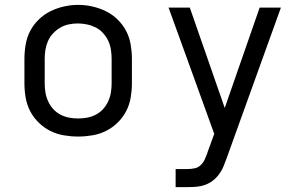

<svg xmlns="http://www.w3.org/2000/svg" viewBox="-20 -551 1240 786"><path d="M300 8Q271 8 241.5 3Q212 -2 186 -15Q160 -28 138.5 -49Q117 -70 103.5 -96Q90 -122 85 -151.5Q80 -181 80 -210V-310Q80 -339 85 -368.5Q90 -398 103.5 -424Q117 -450 138.5 -471Q160 -492 186.5 -505Q213 -518 242 -524.5Q271 -531 300 -531Q329 -531 358 -524.5Q387 -518 413.5 -505Q440 -492 461.5 -471Q483 -450 496.5 -424Q510 -398 515 -368.5Q520 -339 520 -310V-210Q520 -181 515 -151.5Q510 -122 496.5 -96Q483 -70 461.5 -49Q440 -28 414 -15Q388 -2 358.5 3Q329 8 300 8ZM300 -66Q319 -66 337.5 -69.5Q356 -73 373 -82Q390 -91 402.5 -105Q415 -119 423 -136.5Q431 -154 434 -172.5Q437 -191 437 -210V-310Q437 -329 434 -348Q431 -367 423 -384Q415 -401 402 -415.5Q389 -430 372 -438.5Q355 -447 336 -451Q317 -455 298 -455Q279 -455 260.5 -451Q242 -447 226 -437.5Q210 -428 197 -414Q184 -400 176.5 -383Q169 -366 166 -347.5Q163 -329 163 -310V-210Q163 -191 166 -172.5Q169 -154 177 -136.5Q185 -119 197.5 -105Q210 -91 227 -82Q244 -73 262.5 -69.5Q281 -66 300 -66ZM699 215V141H748Q763 141 777 138Q791 135 801.5 125Q812 115 818 102Q824 89 829 75Q829 74 829 74Q829 74 829 74L857 -3L758 -277L670 -520H757L900 -109L1043 -520H1130L907 99Q901 116 894 132.5Q887 149 876 163.5Q865 178 850.5 189Q836 200 819 206Q802 212 784 213.5Q766 215 748 215Z"/></svg>

Font: Zed Sans Extended
Style: Regular
Weight: 400
Width: 7
Designer: Belleve Invis
Foundry: Belleve Invis
Version: Version 1.0.0; ttfautohint (v1.8.4)